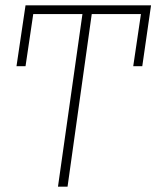

<svg xmlns="http://www.w3.org/2000/svg" viewBox="-20 -702 588 722"><path d="M290 -649H105L76 -453H42L76 -682H548L515 -453H481L510 -649H325L234 0H198Z"/></svg>

Font: FiraGO UltraLight
Style: Italic
Weight: 200
Italic angle: -8°
Designer: bBox Type GmbH
Foundry: bBox Type GmbH
Version: Version 1.001